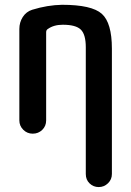

<svg xmlns="http://www.w3.org/2000/svg" viewBox="-20 -550 540 790"><path d="M59.6 -54.7V-430.7Q59.6 -458 73.7 -480Q87.9 -502 112.3 -509.8Q175.8 -529.3 235.4 -530.3Q357.4 -530.3 398.9 -493.2Q440.4 -456.1 440.4 -349.6V166Q440.4 188.5 424.3 204.1Q408.2 219.7 386.2 219.7Q364.3 219.7 348.6 204.6Q333 189.5 333 166V-355.5Q333 -408.2 312.5 -428.2Q292 -448.2 238.3 -448.2Q201.2 -448.2 176.8 -430.7Q169.9 -426.8 169.9 -417V-54.7Q169.9 -31.2 153.8 -15.6Q137.7 0 114.7 0Q91.8 0 75.7 -16.1Q59.6 -32.2 59.6 -54.7Z"/></svg>

Font: Rounded Mgen+ 1mn medium
Style: Regular
Weight: 500
Designer: [Source Han Sans]
Ryoko NISHIZUKA  (kana & ideographs); Paul D. Hunt (Latin, Greek & Cyrillic); Wenlong ZHANG  (bopomofo
Version: Version 1.059.20150602